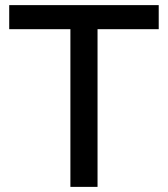

<svg xmlns="http://www.w3.org/2000/svg" viewBox="-20 -730 655 750"><path d="M600 -616H361V0H255V-616H16V-710H600Z"/></svg>

Font: Rising Sun Medium
Style: Regular
Weight: 500
Designer: Matt McInerney, Pablo Impallari, Rodrigo Fuenzalida (Raleway font), Stephen Hutchings (Greek), Cristiano Sobral (main ch
Foundry: The Rising Sun Project Authors
Version: Version 4.327; ttfautohint (v1.8.4.7-5d5b-dirty)